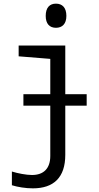

<svg xmlns="http://www.w3.org/2000/svg" viewBox="-20 -785 540 1050"><path d="M286 -633C320 -633 343 -654 343 -698C343 -744 320 -765 286 -765C252 -765 230 -744 230 -698C230 -655 251 -633 286 -633ZM108 -207H255V68C255 136 219 172 155 172C123 172 77 163 45 153V228C77 238 120 245 160 245C273 245 337 186 337 62V-207H454V-270H337V-536H82V-477L255 -463V-270H108Z"/></svg>

Font: Noto Sans Mono ExtraCondensed
Style: Regular
Weight: 400
Width: 2
Designer: Monotype Design Team
Foundry: Monotype Imaging Inc.
Version: Version 2.014